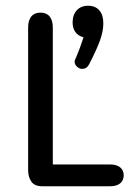

<svg xmlns="http://www.w3.org/2000/svg" viewBox="-20 -649 452 669"><path d="M164 -76V-553Q164 -578 153 -591.5Q142 -605 121 -605Q100 -605 89 -591.5Q78 -578 78 -553V-56Q78 -33 89 -16.5Q100 0 127 0H364Q386 0 398.5 -10Q411 -20 411 -38Q411 -56 398.5 -66Q386 -76 364 -76ZM271 -519Q265 -500 258.5 -482.5Q252 -465 246 -451Q243 -444 241.5 -441Q240 -438 240 -434Q240 -424 248.5 -416.5Q257 -409 266 -409Q282 -409 290 -424Q316 -474 328 -507Q340 -540 340 -568Q340 -597 326 -613Q312 -629 287 -629Q262 -629 247.5 -613Q233 -597 233 -571Q233 -551 242.5 -537.5Q252 -524 271 -519Z"/></svg>

Font: Beiruti Medium
Style: Regular
Weight: 500
Designer: Arlette Boutros
Foundry: Boutros
Version: Version 1.41